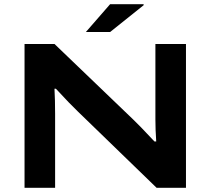

<svg xmlns="http://www.w3.org/2000/svg" viewBox="-20 -897 1005 917"><path d="M390.1 -744.1 505.9 -877H666V-872.1L505.9 -744.1ZM97.2 0V-687H240.2L616.2 -326.2Q640.1 -304.2 717.8 -221.2H726.1Q722.2 -278.8 722.2 -326.2V-687H868.2V0H728L351.1 -365.2Q317.4 -397 247.1 -473.1H240.2Q243.2 -418.9 243.2 -353V0Z"/></svg>

Font: Archivo Expanded SemiBold
Style: Regular
Weight: 600
Width: 7
Designer: Hector Gatti
Foundry: Omnibus-Type
Version: Version 2.001